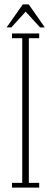

<svg xmlns="http://www.w3.org/2000/svg" viewBox="-20 -852 232 872"><path d="M34.5 0V-21.5H81V-678.5H34.5V-700H158V-678.5H111V-21.5H158V0ZM10 -727.5 83.5 -832H110.5L183.5 -727.5H162L96.5 -799L31.5 -727.5Z"/></svg>

Font: Imbue 48pt Thin
Style: Regular
Weight: 250
Designer: Tyler Finck
Foundry: Etcetera Type Company
Version: Version 1.102